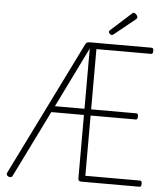

<svg xmlns="http://www.w3.org/2000/svg" viewBox="-81 -1467 1344 1552"><g transform="rotate(5 591.0 -691.5)"><path d="M1108 0H638Q624 0 617.5 -5.5Q611 -11 611 -23V-539H346L81 -1Q76 11 67 13Q58 15 45 10Q35 4 32 -4Q29 -12 35 -23L570 -1106Q577 -1119 584 -1123.5Q591 -1128 607 -1128H1108Q1116 -1128 1120 -1122.5Q1124 -1117 1124 -1103Q1124 -1089 1120 -1083.5Q1116 -1078 1108 -1078H665V-589H1031Q1039 -589 1043 -583.5Q1047 -578 1047 -564Q1047 -551 1043 -545Q1039 -539 1031 -539H665V-50H1108Q1116 -50 1120 -44.5Q1124 -39 1124 -25Q1124 -11 1120 -5.5Q1116 0 1108 0ZM371 -589H611V-1078ZM778 -1202Q771 -1202 762 -1210.5Q753 -1219 753 -1226Q753 -1229 754.5 -1232Q756 -1235 760 -1239L925 -1388Q929 -1391 932 -1394Q935 -1397 941 -1397Q947 -1397 954.5 -1391Q962 -1385 967 -1377.5Q972 -1370 972 -1363Q972 -1359 971 -1356Q970 -1353 965 -1348L793 -1209Q787 -1206 784.5 -1204Q782 -1202 778 -1202Z"/></g></svg>

Font: Playwrite CL ExtraLight
Style: Regular
Weight: 200
Designer: Veronika Burian, José Scaglione
Foundry: TypeTogether
Version: Version 1.002